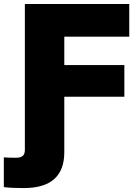

<svg xmlns="http://www.w3.org/2000/svg" viewBox="-84 -748 700 977"><path d="M-64.5 204.1V52.7Q-53.2 53.7 -37.4 54.2Q-21.5 54.7 -2.4 54.7Q21.5 54.7 32 45.2Q42.5 35.6 42.5 15.1V-58.1H243.2V26.4Q243.2 117.7 191.7 163.3Q140.1 209 37.1 209Q6.3 209 -19.8 207.8Q-45.9 206.5 -64.5 204.1ZM42.5 0V-727.5H573.7V-561.5H243.2V-417H548.8V-255.9H243.2V0Z"/></svg>

Font: Inter 24pt Black
Style: Regular
Weight: 900
Designer: Rasmus Andersson
Foundry: rsms
Version: Version 4.001;git-66647c0bb